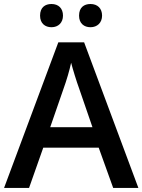

<svg xmlns="http://www.w3.org/2000/svg" viewBox="-20 -925 701 945"><path d="M177.2 -848.1C177.2 -809.6 202.1 -791 233.4 -791C267.1 -791 290 -813.5 290 -848.1C290 -883.8 268.1 -905.3 233.4 -905.3C202.1 -905.3 177.2 -888.7 177.2 -848.1ZM369.1 -848.1C369.1 -809.6 394 -791 425.3 -791C458.5 -791 482.4 -813 482.4 -848.1C482.4 -883.8 460 -905.3 425.3 -905.3C394 -905.3 369.1 -888.7 369.1 -848.1ZM661.1 0 394 -716.8H267.1L0 0H123L192.9 -198.2H465.8L537.1 0ZM227.1 -298.8 291.5 -484.9C308.6 -532.2 321.3 -576.2 330.1 -616.2C336.4 -590.3 358.4 -519 368.2 -493.2L435.1 -298.8Z"/></svg>

Font: Open Sans 600
Style: Regular
Weight: 600
Foundry: Ascender Corporation
Version: Version 1.100;PS 001.100;hotconv 1.0.88;makeotf.lib2.5.64775